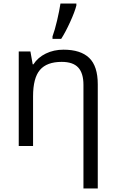

<svg xmlns="http://www.w3.org/2000/svg" viewBox="-20 -826 654 1086"><path d="M452 240V-346Q452 -412 422.5 -444Q393 -476 329 -476Q245 -476 206 -430.5Q167 -385 167 -281V0H86V-535H152L165 -462H169Q194 -501 239 -523Q284 -545 339 -545Q436 -545 484.5 -498.5Q533 -452 533 -349V240ZM277 -620Q290 -655 303 -710.5Q316 -766 322 -806H412V-795Q403 -759 376.5 -701Q350 -643 326 -606H277Z"/></svg>

Font: Stephens Clock
Style: Regular
Weight: 400
Designer: Peter Wiegel (catfonts.de) with slight modifications by DT1.org
Version: Version 0.9.1